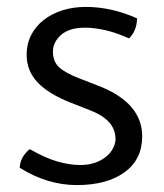

<svg xmlns="http://www.w3.org/2000/svg" viewBox="-20 -523 474 555"><path d="M37 -38Q38 -69 66 -92Q111 -66 146.5 -56Q182 -46 211 -46Q236 -46 254.5 -52.5Q273 -59 286 -69.5Q299 -80 306 -93Q313 -106 314 -119Q314 -149 295.5 -169.5Q277 -190 241 -204L185 -226Q121 -251 89 -284.5Q57 -318 57 -365Q57 -396 70 -421.5Q83 -447 106 -465Q129 -483 160 -493Q191 -503 228 -503Q302 -503 376 -470Q376 -435 353 -412Q315 -429 283.5 -436Q252 -443 226 -443Q180 -443 156.5 -422Q133 -401 133 -374Q133 -345 151 -328.5Q169 -312 208 -297L267 -274Q391 -225 391 -129Q391 -62 340 -25Q289 12 202 12Q117 12 37 -38Z"/></svg>

Font: Signika
Style: Light
Weight: 300
Designer: Anna Giedrys
Foundry: Anna Giedrys
Version: Version 1.001